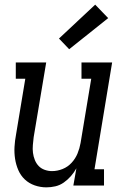

<svg xmlns="http://www.w3.org/2000/svg" viewBox="-20 -799 540 827"><path d="M180 8Q154 8 129.5 -0.5Q105 -9 87 -26Q69 -43 59 -66Q49 -89 45 -114.5Q41 -140 42.5 -166.5Q44 -193 49 -219L89 -460H48V-530H179L125 -208Q123 -191 121.5 -174Q120 -157 122 -141Q124 -125 130 -110Q136 -95 146.5 -84Q157 -73 172.5 -67.5Q188 -62 204 -62Q227 -62 249.5 -71Q272 -80 288.5 -98Q305 -116 314 -138Q323 -160 327 -183L373 -460H331V-530H463L387 -70H428V0H296L309 -74Q299 -56 285.5 -40.5Q272 -25 255 -13Q238 -1 218.5 3.5Q199 8 180 8ZM278 -587 234 -633 390 -779 446 -721Z"/></svg>

Font: Iosevka Slab Oblique
Style: Regular
Weight: 400
Italic angle: -9°
Monospace: yes
Designer: Belleve Invis
Foundry: Belleve Invis
Version: Version 11.1.1; ttfautohint (v1.8.3)